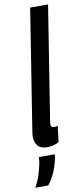

<svg xmlns="http://www.w3.org/2000/svg" viewBox="-138 -777 445 1025"><g transform="rotate(-10 84.5 -264.0)"><path d="M106 -740H203L108 -140Q106 -129 105 -121Q104 -113 104 -107Q104 -90 121 -90Q130 -90 141 -93L131 -7Q119 1 101.5 5.5Q84 10 68 10Q33 10 16.5 -8.5Q0 -27 0 -59Q0 -73 3 -89ZM13 54H99Q99 62 97 75Q88 116 73.5 149.5Q59 183 36 212H-34Q-15 178 -5.5 147Q4 116 10 86Q13 70 13 54Z"/></g></svg>

Font: Georama Extra Condensed SemiBold
Style: Italic
Weight: 600
Width: 2
Italic angle: -9°
Designer: Jean-Baptiste Levee
Foundry: Production Type
Version: Version 1.000